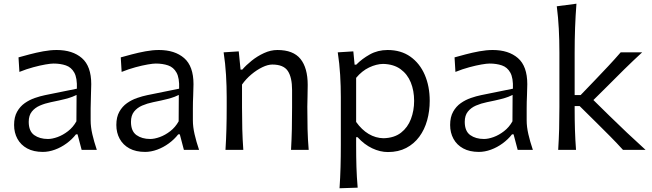

<svg xmlns="http://www.w3.org/2000/svg" viewBox="-20 -801 3485 1026"><path d="M236.3 -58.3Q192 -58.3 162.7 -79.2Q133.5 -100.2 133.5 -149.9Q133.5 -183.7 149.9 -204.4Q166.4 -225.2 193.4 -236.9Q220.3 -248.5 251.6 -254.9Q299.5 -264.5 326.1 -271.4Q352.7 -278.3 366.6 -283.8Q380.5 -289.2 389.2 -293.7L388.3 -152.8Q370.7 -121.1 343.5 -100.1Q316.2 -79 287.5 -68.6Q258.8 -58.3 236.3 -58.3ZM209.1 10.8Q240.6 10.8 273.6 -1.3Q306.6 -13.3 335.8 -34.8Q365.1 -56.2 386.1 -83.2H394.4L416.3 0H497.4Q482.3 -44.9 473.3 -84.1Q464.4 -123.2 464.4 -157.7V-222Q464.4 -255.8 466 -291.6Q467.6 -327.4 467.6 -351.1Q467.6 -447.3 417.6 -490.6Q367.7 -533.8 282.8 -533.8Q249 -533.8 211 -526.8Q173 -519.8 138.2 -510.5Q103.4 -501.3 78.9 -494.4L83.7 -416.7Q121.2 -431.9 157.8 -441.7Q194.3 -451.6 223 -456.5Q251.6 -461.4 266 -461.4Q302.9 -461.4 331.9 -451.5Q360.9 -441.7 377 -412.9Q393 -384.1 390.8 -327.1L220.4 -292.5Q194.9 -287.3 166.2 -277.4Q137.5 -267.5 112.3 -249.9Q87.2 -232.3 71.3 -203.9Q55.3 -175.5 55.3 -133.2Q55.3 -91.8 73.2 -59.1Q91.1 -26.4 125.3 -7.8Q159.5 10.8 209.1 10.8Z M782.7 -58.3Q738.4 -58.3 709.1 -79.2Q679.9 -100.2 679.9 -149.9Q679.9 -183.7 696.3 -204.4Q712.8 -225.2 739.7 -236.9Q766.7 -248.5 798 -254.9Q845.9 -264.5 872.5 -271.4Q899.1 -278.3 913 -283.8Q926.9 -289.2 935.5 -293.7L934.7 -152.8Q917.1 -121.1 889.9 -100.1Q862.6 -79 833.9 -68.6Q805.2 -58.3 782.7 -58.3ZM755.5 10.8Q787 10.8 820 -1.3Q852.9 -13.3 882.2 -34.8Q911.5 -56.2 932.5 -83.2H940.8L962.7 0H1043.8Q1028.6 -44.9 1019.7 -84.1Q1010.7 -123.2 1010.7 -157.7V-222Q1010.7 -255.8 1012.4 -291.6Q1014 -327.4 1014 -351.1Q1014 -447.3 964 -490.6Q914.1 -533.8 829.2 -533.8Q795.4 -533.8 757.4 -526.8Q719.4 -519.8 684.6 -510.5Q649.8 -501.3 625.3 -494.4L630 -416.7Q667.6 -431.9 704.1 -441.7Q740.7 -451.6 769.4 -456.5Q798 -461.4 812.4 -461.4Q849.3 -461.4 878.3 -451.5Q907.3 -441.7 923.3 -412.9Q939.4 -384.1 937.2 -327.1L766.8 -292.5Q741.3 -287.3 712.6 -277.4Q683.8 -267.5 658.7 -249.9Q633.6 -232.3 617.7 -203.9Q601.7 -175.5 601.7 -133.2Q601.7 -91.8 619.6 -59.1Q637.5 -26.4 671.7 -7.8Q705.9 10.8 755.5 10.8Z M1184.9 0H1280.2Q1276.1 -57.8 1274.7 -111.1Q1273.3 -164.5 1273.3 -226.6V-349.2Q1294.7 -379.5 1323.4 -403.5Q1352.2 -427.5 1381.8 -441.8Q1411.4 -456.1 1435.1 -456.1Q1495 -456.1 1517.9 -421.9Q1540.8 -387.6 1540.8 -319.9V-226.6Q1540.8 -164.5 1539.6 -111.1Q1538.4 -57.8 1535.2 0H1629.6Q1624.8 -57.8 1623.5 -111.6Q1622.2 -165.4 1622.2 -230.1Q1622.2 -253.6 1623.3 -283.4Q1624.3 -313.3 1624.3 -347Q1624.3 -438.2 1585.7 -486Q1547.1 -533.8 1462.4 -533.8Q1426.4 -533.8 1390.7 -517.3Q1355 -500.9 1324.8 -476.6Q1294.7 -452.4 1274.7 -429H1265.5L1255.8 -526.5L1175 -521.3Q1184.2 -461.3 1187.8 -400.6Q1191.4 -339.9 1191.4 -282.6V-230.1Q1191.4 -165.4 1189.9 -111.6Q1188.5 -57.8 1184.9 0Z M2029.4 -62.3Q1987.3 -63.1 1950.1 -85.2Q1912.8 -107.4 1883.1 -149.4V-385Q1914 -422.2 1952.7 -440.6Q1991.5 -459 2027.6 -459.5Q2083.9 -458 2120.5 -431.4Q2157.1 -404.8 2175.1 -360.6Q2193 -316.4 2193 -261.8Q2193 -210 2175.9 -165Q2158.9 -120 2122.9 -91.9Q2086.9 -63.8 2029.4 -62.3ZM1794.4 205 1891.3 201.8Q1886.3 144 1884.7 90.5Q1883.1 36.9 1883.1 -25.2V-67.9H1890.8Q1926.7 -28.5 1969 -8.5Q2011.3 11.5 2053 11.5Q2109 11.5 2150.9 -10.5Q2192.7 -32.4 2220.7 -70.4Q2248.7 -108.4 2262.5 -157.8Q2276.3 -207.3 2276.3 -262.2Q2276.3 -339.8 2249.8 -401.2Q2223.2 -462.6 2173 -498.2Q2122.8 -533.8 2051.2 -533.8Q1998.9 -533.8 1956.5 -510.2Q1914.1 -486.6 1883.9 -455.6H1874.9L1868.1 -526.5L1784.9 -521.3Q1794.1 -461.3 1797.7 -400.6Q1801.3 -339.9 1801.3 -282.6V-28.7Q1801.3 36 1799.8 91.6Q1798.3 147.2 1794.4 205Z M2566.4 -58.3Q2522.1 -58.3 2492.8 -79.2Q2463.5 -100.2 2463.5 -149.9Q2463.5 -183.7 2480 -204.4Q2496.5 -225.2 2523.4 -236.9Q2550.4 -248.5 2581.7 -254.9Q2629.6 -264.5 2656.2 -271.4Q2682.8 -278.3 2696.7 -283.8Q2710.6 -289.2 2719.2 -293.7L2718.4 -152.8Q2700.8 -121.1 2673.5 -100.1Q2646.3 -79 2617.6 -68.6Q2588.9 -58.3 2566.4 -58.3ZM2539.1 10.8Q2570.7 10.8 2603.7 -1.3Q2636.6 -13.3 2665.9 -34.8Q2695.1 -56.2 2716.2 -83.2H2724.4L2746.4 0H2827.5Q2812.3 -44.9 2803.4 -84.1Q2794.4 -123.2 2794.4 -157.7V-222Q2794.4 -255.8 2796.1 -291.6Q2797.7 -327.4 2797.7 -351.1Q2797.7 -447.3 2747.7 -490.6Q2697.8 -533.8 2612.9 -533.8Q2579.1 -533.8 2541.1 -526.8Q2503.1 -519.8 2468.3 -510.5Q2433.5 -501.3 2409 -494.4L2413.7 -416.7Q2451.3 -431.9 2487.8 -441.7Q2524.4 -451.6 2553.1 -456.5Q2581.7 -461.4 2596.1 -461.4Q2633 -461.4 2662 -451.5Q2691 -441.7 2707 -412.9Q2723.1 -384.1 2720.9 -327.1L2550.5 -292.5Q2525 -287.3 2496.3 -277.4Q2467.5 -267.5 2442.4 -249.9Q2417.3 -232.3 2401.4 -203.9Q2385.4 -175.5 2385.4 -133.2Q2385.4 -91.8 2403.3 -59.1Q2421.1 -26.4 2455.4 -7.8Q2489.6 10.8 2539.1 10.8Z M2962.8 0H3058.1Q3054 -55.8 3052.4 -107.1Q3050.8 -158.4 3050.8 -217.8V-234.1H3077.6L3169.4 -143.4Q3205.6 -107.6 3241.1 -71.8Q3276.6 -36 3309.2 0H3429.9Q3379.6 -45.4 3330.8 -91.6Q3282.1 -137.8 3235.2 -183.6L3151 -266.4L3224 -338.7Q3268.6 -384 3315.1 -429.6Q3361.7 -475.3 3411.5 -521.3H3296.8Q3265 -484.5 3230.3 -447.5Q3195.7 -410.5 3160.3 -373.6L3082.9 -293.1H3050.8V-519.4Q3050.8 -588.6 3053.1 -653.1Q3055.5 -717.5 3060.4 -781.3L2955.3 -767.4Q2962.9 -708.6 2966.1 -647.1Q2969.3 -585.6 2969.3 -519.4V-230.1Q2969.3 -165.4 2967.9 -111.6Q2966.4 -57.8 2962.8 0Z"/></svg>

Font: Pinar FD VF
Style: Regular
Weight: 300
Designer: Amin Abedi
Version: Version 2.000